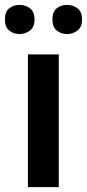

<svg xmlns="http://www.w3.org/2000/svg" viewBox="-33 -857 355 784"><path d="M207 -93H81V-635H207ZM-13 -777Q-13 -809 4.5 -823Q22 -837 47 -837Q71 -837 89.5 -823Q108 -809 108 -777Q108 -747 89.5 -732.5Q71 -718 47 -718Q22 -718 4.5 -732.5Q-13 -747 -13 -777ZM181 -777Q181 -809 198.5 -823Q216 -837 241 -837Q265 -837 283.5 -823Q302 -809 302 -777Q302 -747 283.5 -732.5Q265 -718 241 -718Q216 -718 198.5 -732.5Q181 -747 181 -777Z"/></svg>

Font: Noto Sans Telugu UI SemiBold
Style: Regular
Weight: 600
Designer: Jelle Bosma - Monotype Design Team
Foundry: Monotype Imaging Inc.
Version: Version 2.005; ttfautohint (v1.8.4.7-5d5b)